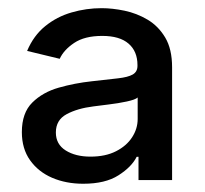

<svg xmlns="http://www.w3.org/2000/svg" viewBox="-20 -759 494 463"><path d="M180.7 -315.9Q139.2 -315.9 105.7 -330.3Q72.3 -344.7 52.5 -372.6Q32.7 -400.4 32.7 -440.4Q32.7 -486.8 57.9 -511.7Q83 -536.6 121.6 -547.6Q160.2 -558.6 201.2 -563Q240.2 -567.4 264.4 -570.1Q288.6 -572.8 300 -579.3Q311.5 -585.9 311.5 -600.1V-602.1Q311.5 -635.3 290 -653.8Q268.6 -672.4 226.6 -672.4Q184.1 -672.4 158.9 -655.5Q133.8 -638.7 124 -617.2L45.4 -636.2Q61 -673.3 89.1 -696Q117.2 -718.8 152.6 -729Q188 -739.3 225.1 -739.3Q251 -739.3 280.3 -733.2Q309.6 -727.1 335.7 -711.7Q361.8 -696.3 378.4 -668.5Q395 -640.6 395 -596.7V-324.7H314V-380.9H309.6Q297.4 -356.4 265.6 -336.2Q233.9 -315.9 180.7 -315.9ZM198.2 -381.3Q234.4 -381.3 259.8 -394.3Q285.2 -407.2 298.6 -428Q312 -448.7 312 -472.2V-523.9Q306.2 -518.6 285.6 -514.2Q265.1 -509.8 242.2 -507.1Q219.2 -504.4 205.1 -502.4Q166.5 -497.6 140.6 -483.6Q114.7 -469.7 114.7 -439.5Q114.7 -411.1 138.4 -396.2Q162.1 -381.3 198.2 -381.3Z"/></svg>

Font: Inter Variable
Style: Regular
Weight: 400
Designer: Rasmus Andersson
Foundry: rsms
Version: Version 4.001;git-9221beed3